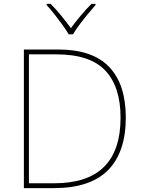

<svg xmlns="http://www.w3.org/2000/svg" viewBox="-20 -969 732 989"><path d="M628 -364Q628 -185 536.5 -92.5Q445 0 257 0H103V-714H280Q457 -714 542.5 -624Q628 -534 628 -364ZM601 -363Q601 -522 522.5 -605.5Q444 -689 270 -689H129V-25H260Q601 -25 601 -363ZM472 -949V-943Q454 -923 431.5 -895.5Q409 -868 388.5 -840.5Q368 -813 356 -792H334Q322 -813 302 -840.5Q282 -868 260.5 -895.5Q239 -923 220 -943V-949H241Q269 -921 296.5 -887Q324 -853 345 -824Q366 -853 394.5 -887Q423 -921 451 -949Z"/></svg>

Font: Noto Sans Cherokee Thin
Style: Regular
Weight: 100
Designer: Monotype Design Team
Foundry: Monotype Imaging Inc.
Version: Version 2.001; ttfautohint (v1.8.4.7-5d5b)